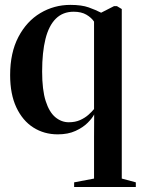

<svg xmlns="http://www.w3.org/2000/svg" viewBox="-20 -539 576 786"><path d="M283.5 226.5V207.5L365 192V23L365.5 -70.5Q358 -55.5 338.8 -36.2Q319.5 -17 289 -3Q258.5 11 216.5 11Q160.5 11 116.5 -17Q72.5 -45 47 -99.2Q21.5 -153.5 21.5 -231.5Q21.5 -323 55.2 -387.5Q89 -452 145.2 -485.5Q201.5 -519 268 -519Q314 -519 342.8 -508.8Q371.5 -498.5 394 -487L447 -514H458.5L478.5 -502V192L536 207.5V226.5ZM261.5 -38.5Q288 -38.5 308 -47.5Q328 -56.5 342.2 -69.2Q356.5 -82 365 -92.5V-450.5Q354.5 -466.5 333.8 -478.8Q313 -491 281.5 -491Q237.5 -491 208.8 -462.8Q180 -434.5 166.2 -379.8Q152.5 -325 152.5 -246Q152.5 -171 167 -125.5Q181.5 -80 206.5 -59.2Q231.5 -38.5 261.5 -38.5Z"/></svg>

Font: Merriweather 144pt SemiBold
Style: Regular
Weight: 600
Version: Version 2.100